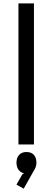

<svg xmlns="http://www.w3.org/2000/svg" viewBox="-20 -860 312 1143"><path d="M196.8 107.9Q196.8 130.4 186 147.9L121.1 263.2L78.1 238.8L112.8 178.2L123 170.9Q103 168 90.6 151.1Q78.1 134.3 78.1 107.9Q78.1 79.6 93.8 62.3Q109.4 44.9 137.2 44.9Q166.5 44.9 181.6 62Q196.8 79.1 196.8 107.9ZM182.1 -839.8V0H89.8V-839.8Z"/></svg>

Font: Sinkin Sans 400 Regular
Style: Regular
Weight: 400
Designer: Keith Bates
Foundry: K-Type
Version: Sinkin Sans (version 1.0)  by Keith Bates   •   © 2014   www